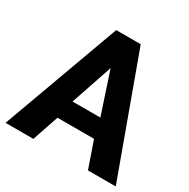

<svg xmlns="http://www.w3.org/2000/svg" viewBox="-160 -857 990 1005"><g transform="rotate(30 335.0 -355.0)"><path d="M261 -710H409L668 0H500L445 -159H224L170 0H2ZM418 -272 335 -523 250 -272Z"/></g></svg>

Font: Boldmen
Style: Bold
Weight: 700
Designer: Matt McInerney, Pablo Impallari, Rodrigo Fuenzalida
Foundry: LIVING CONCEPT
Version: Version 1.000